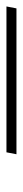

<svg xmlns="http://www.w3.org/2000/svg" viewBox="187 -167 71 595"><g transform="rotate(90 222.5 130.5)"><path d="M-55 146 -49 115H403L397 146Z"/></g></svg>

Font: IBM Plex Sans Cond ExtLt
Style: Italic
Weight: 200
Width: 3
Italic angle: -11°
Designer: Mike Abbink, Paul van der Laan, Pieter van Rosmalen
Foundry: Bold Monday
Version: Version 1.3